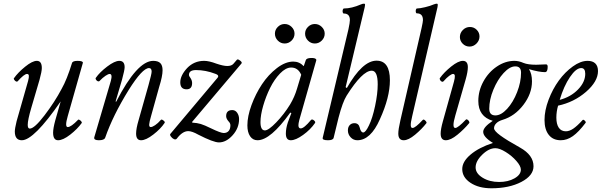

<svg xmlns="http://www.w3.org/2000/svg" viewBox="-20 -745 3253 1038"><path d="M98.1 13.2Q60.1 13.2 60.1 -34.2Q60.1 -49.8 69.8 -89.8L131.8 -307.1Q137.2 -327.1 136 -336.2Q134.8 -345.2 126 -345.2Q110.8 -345.2 75.2 -305.2Q71.8 -302.2 66.7 -304.7Q61.5 -307.1 57.4 -313Q53.2 -318.8 55.2 -321.8Q77.1 -353 116 -384.5Q154.8 -416 179.2 -416Q206.1 -416 206.1 -377Q206.1 -358.9 193.8 -314L148.9 -161.1Q129.9 -96.2 129.9 -69.8Q129.9 -49.8 141.1 -49.8Q166 -49.8 220.9 -121.8Q275.9 -193.8 313 -264.2Q341.8 -314.9 369.1 -403.8Q372.6 -416 398.9 -416Q428.2 -416 428.2 -405.8L346.2 -117.2Q329.1 -58.1 346.2 -58.1Q364.3 -58.1 401.9 -97.2Q404.3 -100.1 409.9 -96.9Q415.5 -93.8 419.7 -88.4Q423.8 -83 421.9 -80.1Q398.4 -47.4 359.6 -17.1Q320.8 13.2 293.9 13.2Q267.1 13.2 267.1 -27.8Q267.1 -50.8 278.8 -94.2L308.1 -196.8Q163.1 13.2 98.1 13.2Z M514.6 13.2Q500 13.2 493.9 9.3Q487.8 5.4 489.7 -2.9L579.1 -307.1Q589.4 -345.2 572.8 -345.2Q565.4 -345.2 550.3 -335.2Q535.2 -325.2 517.1 -306.2Q513.7 -303.7 508.3 -305.9Q502.9 -308.1 499 -314.2Q495.1 -320.3 498 -324.2Q519 -354.5 559.6 -385.3Q600.1 -416 625 -416Q653.8 -416 653.8 -381.8Q653.8 -366.2 639.6 -314L605 -196.8L607.9 -194.8Q721.7 -416 808.1 -416Q834.5 -416 846.7 -403.8Q858.9 -391.6 858.9 -365.2Q858.9 -333.5 840.8 -275.9L796.9 -118.2Q792 -101.6 789.6 -90.8Q787.1 -80.1 786.6 -72.5Q786.1 -64.9 788.3 -61.5Q790.5 -58.1 794.9 -58.1Q803.2 -58.1 818.4 -68.1Q833.5 -78.1 850.1 -97.2Q854 -101.1 864 -93.3Q874 -85.4 869.6 -80.1Q848.6 -48.3 808.8 -17.6Q769 13.2 742.7 13.2Q715.8 13.2 715.8 -22.9Q715.8 -49.8 729 -94.2L782.7 -284.2Q799.8 -345.7 799.8 -357.9Q799.8 -377 785.6 -377Q750 -377 675.8 -258.8Q590.3 -120.6 548.8 -1Q543.9 13.2 514.6 13.2Z M1163.6 24.9Q1133.8 24.9 1051.8 -17.1Q1018.1 -36.1 997.6 -36.1Q966.3 -36.1 935.5 4.9Q929.7 11.2 920.4 7.1Q911.1 2.9 904.1 -6.6Q897 -16.1 900.9 -21L1155.8 -324.2Q1159.7 -328.1 1159.7 -333Q1159.7 -340.8 1143.6 -346.2Q1091.3 -366.2 1039.6 -366.2Q1001.5 -366.2 1001.5 -339.8Q1001.5 -334 1010.7 -321.8Q1018.6 -309.1 1018.6 -295.9Q1018.6 -262.2 988.8 -262.2Q954.6 -262.2 954.6 -299.8Q954.6 -336.9 991.7 -377Q1029.3 -416 1083.5 -416Q1109.9 -416 1149.9 -400.9Q1187.5 -388.2 1208.5 -388.2Q1231.4 -388.2 1241.7 -399.9L1260.7 -421.9Q1265.1 -427.2 1277.8 -417.7Q1290.5 -408.2 1285.6 -401.9L1018.6 -85.9L1019.5 -82Q1045.9 -80.6 1065.4 -74.7Q1085 -68.8 1121.6 -50.8Q1172.9 -25.9 1189.5 -25.9Q1206.5 -25.9 1216.1 -36.9Q1225.6 -47.9 1225.6 -67.9Q1225.6 -79.1 1214.8 -89.8Q1202.6 -104 1202.6 -117.2Q1202.6 -149.9 1235.8 -149.9Q1252.4 -149.9 1262.5 -135Q1272.5 -120.1 1272.5 -101.1Q1272.5 -52.7 1237.8 -13.9Q1203.1 24.9 1163.6 24.9Z M1466.3 -563Q1466.3 -584 1481.9 -599.6Q1497.6 -615.2 1519 -615.2Q1540.5 -615.2 1556.4 -599.6Q1572.3 -584 1572.3 -563Q1572.3 -541.5 1556.4 -525.6Q1540.5 -509.8 1519 -509.8Q1497.6 -509.8 1481.9 -525.6Q1466.3 -541.5 1466.3 -563ZM1629.4 -563Q1629.4 -584 1645 -599.6Q1660.6 -615.2 1682.1 -615.2Q1703.6 -615.2 1719.5 -599.6Q1735.4 -584 1735.4 -563Q1735.4 -541.5 1719.5 -525.6Q1703.6 -509.8 1682.1 -509.8Q1660.6 -509.8 1645 -525.6Q1629.4 -541.5 1629.4 -563ZM1372.1 13.2Q1346.7 13.2 1332 -8.5Q1317.4 -30.3 1317.4 -66.9Q1317.4 -116.2 1339.6 -176.8Q1361.8 -237.3 1396.2 -289.3Q1430.7 -341.3 1476.8 -376.7Q1522.9 -412.1 1565.9 -412.1Q1598.6 -412.1 1622.1 -387.2L1633.3 -419.9Q1636.7 -430.7 1661.6 -431.6Q1686 -432.1 1689.9 -422.9Q1690.4 -421.4 1689.9 -418.9L1598.1 -96.2Q1593.3 -77.1 1593.3 -67.9Q1593.3 -50.8 1606 -50.8Q1623.5 -50.8 1661.1 -96.2Q1667 -102.5 1677 -94.5Q1687 -86.4 1683.1 -80.1Q1658.2 -43.9 1618.4 -15.4Q1578.6 13.2 1552.2 13.2Q1525.4 13.2 1525.4 -22.9Q1525.4 -50.3 1536.1 -83L1555.2 -133.8L1549.3 -136.2Q1442.4 13.2 1372.1 13.2ZM1412.1 -40Q1431.6 -40 1473.4 -83.3Q1515.1 -126.5 1548.3 -180.2Q1572.8 -221.2 1585.9 -266.1L1608.4 -340.8Q1591.3 -379.9 1554.2 -379.9Q1524.9 -379.9 1493.9 -347.7Q1462.9 -315.4 1440.2 -269.5Q1417.5 -223.6 1402.8 -172.9Q1388.2 -122.1 1388.2 -85Q1388.2 -40 1412.1 -40Z M1752.9 13.2Q1737.3 13.2 1730.2 10Q1723.1 6.8 1724.6 0L1863.8 -586.9Q1871.6 -623.5 1871.6 -636.2Q1871.6 -671.9 1838.9 -671.9Q1834.5 -671.9 1832.8 -678.7Q1831.1 -685.5 1833.3 -692.4Q1835.4 -699.2 1839.8 -699.2Q1880.4 -699.2 1931.6 -721.2Q1939.5 -725.1 1947.8 -725.1Q1953.6 -725.1 1953.6 -719.2Q1953.6 -713.9 1951.7 -706.1L1848.6 -273.9L1855 -269Q1939 -417 2015.6 -417Q2087.9 -417 2087.9 -311Q2087.9 -218.8 2033.7 -100.1Q1983.9 13.2 1911.6 13.2Q1890.6 13.2 1875.7 -2.7Q1860.8 -18.6 1860.8 -40Q1860.8 -58.1 1870.6 -68.6Q1880.4 -79.1 1896 -79.1Q1918.9 -79.1 1924.8 -55.2Q1930.7 -28.8 1943.8 -28.8Q1956.5 -28.8 1974.6 -66.9Q1993.7 -105.5 2007.8 -172.1Q2022 -238.8 2022 -289.1Q2022 -362.8 1989.7 -362.8Q1939 -362.8 1854 -228Q1832.5 -193.8 1810.5 -109.9L1783.7 0Q1780.8 13.2 1752.9 13.2Z M2162.6 13.2Q2133.3 13.2 2133.3 -22.9Q2133.3 -45.4 2144.5 -94.2L2259.3 -594.2Q2266.6 -627.9 2266.6 -636.2Q2266.6 -672.9 2233.4 -672.9Q2229.5 -672.9 2228 -679.4Q2226.6 -686 2228.5 -692.6Q2230.5 -699.2 2234.4 -699.2Q2249.5 -699.2 2278.1 -706.1Q2306.6 -712.9 2325.2 -721.2Q2335.4 -725.1 2341.3 -725.1Q2345.7 -725.1 2346.4 -721.7Q2347.2 -718.3 2345.2 -706.1L2208.5 -117.2Q2204.1 -98.6 2202.1 -86.4Q2200.2 -74.2 2200.7 -66.9Q2201.2 -59.6 2203.4 -56.4Q2205.6 -53.2 2210.4 -53.2Q2225.1 -53.2 2265.1 -96.2Q2270.5 -102.1 2279.5 -92.8Q2288.6 -83.5 2285.2 -79.1Q2260.3 -46.9 2224.1 -16.8Q2188 13.2 2162.6 13.2Z M2518.6 -493.2Q2497.1 -493.2 2481.7 -508.5Q2466.3 -523.9 2466.3 -544.9Q2466.3 -566.9 2482.4 -583Q2498.5 -599.1 2520.5 -599.1Q2542 -599.1 2557.1 -584Q2572.3 -568.8 2572.3 -547.9Q2572.3 -525.9 2555.9 -509.5Q2539.6 -493.2 2518.6 -493.2ZM2390.1 13.2Q2362.3 13.2 2362.3 -22.9Q2362.3 -46.4 2374.5 -89.8L2434.1 -303.2Q2439.9 -324.7 2439 -335Q2438 -345.2 2429.2 -345.2Q2422.4 -345.2 2408.7 -335.2Q2395 -325.2 2378.4 -306.2Q2374 -301.3 2368.4 -303.7Q2362.8 -306.2 2359.1 -312.7Q2355.5 -319.3 2358.4 -323.2Q2380.9 -354.5 2419.2 -385.3Q2457.5 -416 2482.4 -416Q2509.3 -416 2509.3 -381.8Q2509.3 -357.4 2497.6 -315.9L2441.4 -120.1Q2421.9 -53.2 2441.4 -53.2Q2455.6 -53.2 2498.5 -98.1Q2501.5 -101.6 2506.8 -98.4Q2512.2 -95.2 2515.6 -89.4Q2519 -83.5 2517.1 -80.1Q2489.3 -46.4 2452.9 -16.6Q2416.5 13.2 2390.1 13.2Z M2636.2 272.9Q2568.4 272.9 2523.7 243.4Q2479 213.9 2479 168.9Q2479 128.9 2523.9 90.8Q2568.8 52.7 2645 27.8Q2592.3 -4.4 2592.3 -32.2Q2592.3 -57.6 2644 -91.8Q2565.9 -114.7 2565.9 -199.2Q2565.9 -254.4 2593.5 -304.7Q2621.1 -355 2666.5 -385.5Q2711.9 -416 2761.2 -416Q2784.7 -416 2810.1 -404.8Q2834 -395 2878.9 -395Q2890.1 -395 2932.1 -397Q2940.9 -397 2940.9 -383.8Q2940.9 -355 2926.3 -355Q2894.5 -355 2839.8 -371.1Q2856 -346.2 2856 -305.2Q2856 -238.8 2809.6 -178Q2763.2 -117.2 2697.3 -97.2Q2675.3 -90.8 2663.1 -78.6Q2650.9 -66.4 2650.9 -51.8Q2650.9 -37.6 2685.1 -12.5Q2719.2 12.7 2792 53.2Q2864.3 93.8 2864.3 153.8Q2864.3 204.1 2798.6 238.5Q2732.9 272.9 2636.2 272.9ZM2658.2 -121.1Q2689 -121.1 2721.7 -156.7Q2754.4 -192.4 2775.6 -246.8Q2796.9 -301.3 2796.9 -352.1Q2796.9 -386.2 2766.1 -386.2Q2735.8 -386.2 2702.6 -350.1Q2669.4 -314 2647.2 -260Q2625 -206.1 2625 -157.2Q2625 -121.1 2658.2 -121.1ZM2678.2 238.8Q2727.1 238.8 2761.5 219.2Q2795.9 199.7 2795.9 171.9Q2795.9 152.8 2771.5 125Q2747.1 97.2 2713.9 76.7Q2680.7 56.2 2658.2 56.2Q2623 56.2 2587.2 91.1Q2551.3 126 2551.3 160.2Q2551.3 192.4 2588.9 215.6Q2626.5 238.8 2678.2 238.8Z M3011.7 13.2Q2969.7 13.2 2946.8 -15.9Q2923.8 -44.9 2923.8 -96.2Q2923.8 -147.9 2945.8 -205.8Q2967.8 -263.7 3001.2 -309.6Q3034.7 -355.5 3076.7 -385.7Q3118.7 -416 3156.7 -416Q3184.1 -416 3198.5 -401.9Q3212.9 -387.7 3212.9 -360.8Q3212.9 -304.7 3148.2 -248.5Q3083.5 -192.4 2997.1 -173.8Q2987.8 -141.6 2987.8 -108.9Q2987.8 -73.7 3001 -54.4Q3014.2 -35.2 3039.1 -35.2Q3058.1 -35.2 3079.1 -49.3Q3100.1 -63.5 3129.9 -96.2Q3133.8 -100.1 3141.4 -92.8Q3148.9 -85.4 3146 -81.1Q3108.4 -31.2 3076.9 -9Q3045.4 13.2 3011.7 13.2ZM3005.9 -205.1Q3065.4 -220.7 3104.7 -261Q3144 -301.3 3144 -346.2Q3144 -377 3122.1 -377Q3094.2 -377 3061.3 -328.4Q3028.3 -279.8 3005.9 -205.1Z"/></svg>

Font: Junicode SmCond
Style: Italic
Weight: 400
Width: 4
Italic angle: -11°
Designer: Peter S. Baker
Version: Version 2.206